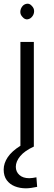

<svg xmlns="http://www.w3.org/2000/svg" viewBox="-23 -797 293 1044"><path d="M88 0V-569H161V0ZM100 -704Q87 -717 87.5 -733Q88 -749 98 -762Q107 -774 122.5 -776.5Q138 -779 150 -765Q163 -752 162.5 -735.5Q162 -719 152 -707Q142 -694 127 -692Q112 -690 100 -704ZM118 227Q85 227 57.5 216Q30 205 13.5 182.5Q-3 160 -3 125Q-3 91 19 58Q41 25 89 -5L161 0Q111 23 87 52Q63 81 63 110Q63 137 82.5 154.5Q102 172 136 172Q145 172 155 170.5Q165 169 175 167L179 219Q164 222 148 224.5Q132 227 118 227Z"/></svg>

Font: Yaldevi
Style: Regular
Weight: 400
Designer: Sol Matas, Rajitha Manaperi, Kosala Senevirathne
Foundry: Mooniak
Version: Version 1.100